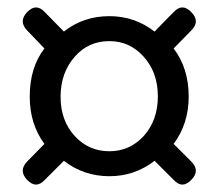

<svg xmlns="http://www.w3.org/2000/svg" viewBox="-20 -630 595 523"><path d="M53 -141Q31 -165 53 -189L101 -238Q61 -292 61 -367Q61 -446 101 -498L53 -548Q31 -572 53 -596Q78 -623 102 -597L154 -544Q207 -586 278 -586Q347 -586 401 -544L439 -583L453 -597Q477 -623 502 -596Q525 -572 502 -548L453 -498Q494 -444 494 -367Q494 -293 453 -238L502 -189Q525 -165 502 -141Q477 -114 453 -140L401 -192Q347 -150 278 -150Q208 -150 154 -192L102 -140Q78 -114 53 -141ZM278 -218Q333 -218 371 -259Q410 -302 410 -367.5Q410 -433 371 -476Q333 -518 278 -518Q221 -518 184 -476Q145 -432 145 -366.5Q145 -301 184 -259Q222 -218 278 -218Z"/></svg>

Font: GenSenRounded TW R
Style: Regular
Weight: 400
Version: Version 1.501;PS 1;hotconv 16.6.51;makeotf.lib2.5.65220